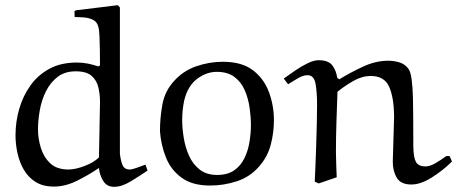

<svg xmlns="http://www.w3.org/2000/svg" viewBox="-20 -704 1769 743"><path d="M269 -638 268 -660 273 -664 436 -684 444 -675V-110Q446 -88 453 -68Q460 -48 482 -48Q490 -48 509 -54.5Q528 -61 543 -67L551 -44Q522 -24 486.5 -2.5Q451 19 422 19Q393 19 379 -4.5Q365 -28 363 -54Q325 -28 279 -5Q233 18 189 18Q146 18 117.5 0Q89 -18 72 -47.5Q55 -77 47.5 -112Q40 -147 40 -180Q40 -233 54.5 -283Q69 -333 98 -373.5Q127 -414 171.5 -438Q216 -462 277 -462Q299 -462 319.5 -458Q340 -454 360 -447L367 -451Q367 -478 366.5 -508Q366 -538 365 -563.5Q364 -589 360 -602Q355 -620 339.5 -627.5Q324 -635 305 -636.5Q286 -638 269 -638ZM363 -95 367 -310Q367 -337 361 -364.5Q355 -392 335 -410Q315 -428 273 -428Q231 -428 203 -406.5Q175 -385 158 -351Q141 -317 134 -277.5Q127 -238 127 -203Q127 -168 138 -132Q149 -96 174.5 -72Q200 -48 245 -48Q271 -48 307 -61.5Q343 -75 363 -95Z M982 -59Q947 -19 896.5 -2.5Q846 14 793 14Q724 14 682.5 -16.5Q641 -47 622 -95Q603 -143 599 -196Q599 -248 608.5 -300Q618 -352 654 -391Q689 -430 739.5 -447.5Q790 -465 842 -465Q916 -465 959 -432Q1002 -399 1021 -347Q1040 -295 1040 -239Q1040 -190 1027.5 -143Q1015 -96 982 -59ZM819 -426Q779 -426 743 -399Q707 -372 693 -316Q689 -297 687 -278Q685 -259 685 -239Q685 -208 691 -171Q697 -134 711.5 -101.5Q726 -69 752.5 -48Q779 -27 820 -27Q861 -27 886.5 -45Q912 -63 926 -92Q940 -121 945.5 -155Q951 -189 951 -220Q951 -251 946 -286.5Q941 -322 927.5 -354Q914 -386 887.5 -406Q861 -426 819 -426Z M1283 -18 1213 6 1198 -1Q1199 -20 1200.5 -57Q1202 -94 1203.5 -138.5Q1205 -183 1206 -225.5Q1207 -268 1207 -298Q1207 -348 1201 -380.5Q1195 -413 1170 -413Q1154 -413 1135.5 -402.5Q1117 -392 1095 -378L1078 -400Q1099 -415 1123 -431.5Q1147 -448 1171 -459.5Q1195 -471 1213 -471Q1251 -471 1266 -451Q1281 -431 1285 -403L1293 -397Q1335 -423 1384.5 -446Q1434 -469 1482 -469Q1504 -469 1524.5 -463Q1545 -457 1559 -440Q1569 -428 1573 -396.5Q1577 -365 1578 -326.5Q1579 -288 1579 -256Q1579 -181 1579.5 -138Q1580 -95 1589.5 -77.5Q1599 -60 1627 -60Q1644 -60 1666 -73Q1688 -86 1707 -100H1720L1729 -79Q1695 -45 1651.5 -17.5Q1608 10 1572 10Q1531 10 1515.5 -16Q1500 -42 1500 -78L1505 -249Q1505 -324 1486.5 -367Q1468 -410 1415 -410Q1381 -410 1347 -390.5Q1313 -371 1286 -349Q1284 -295 1282 -233Q1280 -171 1280 -116Q1280 -95 1281 -71.5Q1282 -48 1283 -18Z"/></svg>

Font: Aref Ruqaa Ink
Style: Regular
Weight: 400
Designer: Abdullah Aref
Version: Version 1.005